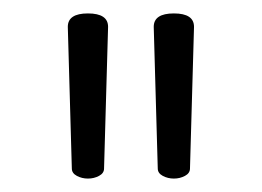

<svg xmlns="http://www.w3.org/2000/svg" viewBox="-20 -743 390 286"><path d="M239 -477Q230 -477 222.5 -481Q215 -485 215 -492L209 -703Q209 -723 239 -723Q269 -723 269 -703L263 -492Q263 -485 255.5 -481Q248 -477 239 -477ZM111 -477Q102 -477 94.5 -481Q87 -485 87 -492L81 -703Q81 -723 111 -723Q141 -723 141 -703L135 -492Q135 -485 127.5 -481Q120 -477 111 -477Z"/></svg>

Font: LXGW WenKai TC Light
Style: Regular
Weight: 300
Designer: LXGW / Fontworks Inc.
Foundry: LXGW / Fontworks Inc.
Version: Version 1.330